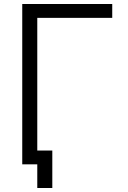

<svg xmlns="http://www.w3.org/2000/svg" viewBox="-20 -820 640 958"><path d="M166 118V0H134V-69H241V118ZM91 0V-800H540V-731H114L166 -783V0Z"/></svg>

Font: Victor Mono
Style: Regular
Weight: 400
Monospace: yes
Designer: Rune Bjørnerås
Version: Version 1.561;gftools[0.9.30]